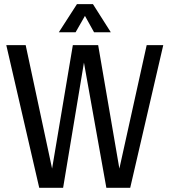

<svg xmlns="http://www.w3.org/2000/svg" viewBox="-20 -896 808 916"><path d="M385.3 -820.2 340.6 -742H260.6L347.1 -876.2H423.5L508.7 -742H428.8ZM380.5 -597.3 281.1 0H167.2L10 -680.7H102.5L228.5 -91.7L327.5 -680.7H448.3L549.5 -91.7L679.8 -680.7H758.9L601.2 0H487.4Z"/></svg>

Font: Puralecka Narrow
Style: Regular
Weight: 400
Designer: Hector Gatti, Marcela Romero, Pablo Cosgaya and Nicolas Silva
Version: Version 1.004;PS 001.004;hotconv 1.0.70;makeotf.lib2.5.58329